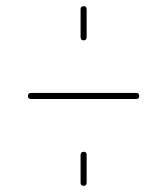

<svg xmlns="http://www.w3.org/2000/svg" viewBox="-20 -600 540 620"><path d="M259.8 -9.8Q259.8 0 250 0Q240.2 0 240.2 -9.8V-99.6Q240.2 -109.4 250 -109.9Q259.8 -110.4 259.8 -99.6ZM240.2 -480.5V-570.3Q240.2 -580.1 250 -580.1Q259.8 -580.1 259.8 -570.3V-480.5Q259.8 -469.7 250 -469.7Q240.2 -469.7 240.2 -480.5ZM80.1 -280.3Q70.3 -280.3 70.3 -290Q70.3 -299.8 80.1 -299.8H419.9Q429.7 -299.8 429.7 -290Q429.7 -280.3 419.9 -280.3Z"/></svg>

Font: Rounded-L Mgen+ 2m thin
Style: Regular
Weight: 100
Designer: [Source Han Sans]
Ryoko NISHIZUKA  (kana & ideographs); Paul D. Hunt (Latin, Greek & Cyrillic); Wenlong ZHANG  (bopomofo
Version: Version 1.059.20150602